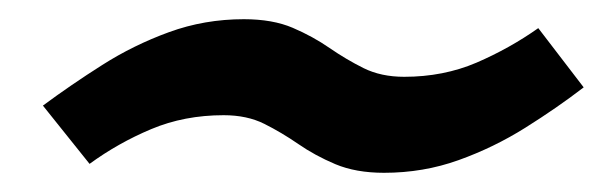

<svg xmlns="http://www.w3.org/2000/svg" viewBox="-20 -450 628 200"><path d="M24.7 -340Q54 -361.7 86.5 -382.3Q119 -403 156 -416.5Q193 -430 234 -430Q264 -430 285 -421Q306 -412 323.3 -400Q340.7 -388 358.8 -379Q377 -370 401 -370Q442 -370 476.5 -384.8Q511 -399.7 540.7 -420.7L588 -359Q560.3 -337.7 527.3 -317Q494.3 -296.3 457.7 -283.2Q421 -270 380 -270Q350.7 -270 329.3 -279Q308 -288 290.7 -300Q273.3 -312 255.3 -321Q237.3 -330 213 -330Q172 -330 137.5 -315.5Q103 -301 73.3 -279.3Z"/></svg>

Font: Epunda Sans Light
Style: Italic
Weight: 300
Italic angle: -12.0243°
Designer: Simon Atzbach
Foundry: typofactur
Version: Version 2.204